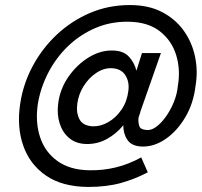

<svg xmlns="http://www.w3.org/2000/svg" viewBox="-20 -730 799 760"><path d="M286 -320Q291 -357 311 -389Q331 -421 360.5 -441Q390 -461 421 -460Q459 -459 476 -432.5Q493 -406 488 -370Q483 -328 461 -296Q439 -264 408.5 -246.5Q378 -229 347 -230Q308 -232 294.5 -258Q281 -284 286 -320ZM60 -320Q46 -228 72 -153.5Q98 -79 162 -35Q226 9 328 10Q402 10 458 -5.5Q514 -21 565 -48L539 -107Q490 -80 439 -67.5Q388 -55 334 -56Q257 -57 207.5 -92.5Q158 -128 138.5 -187.5Q119 -247 130 -320Q141 -385 172 -444Q203 -503 250 -548Q297 -593 357.5 -619Q418 -645 488 -644Q566 -643 613 -606Q660 -569 677.5 -511.5Q695 -454 684 -390Q681 -357 667.5 -324.5Q654 -292 635 -266Q616 -240 595.5 -226Q575 -212 556 -216Q535 -218 531 -232Q527 -246 528 -262Q529 -268 532 -275.5Q535 -283 536 -289L617 -520H542L520 -450Q512 -482 490.5 -505.5Q469 -529 428 -530Q379 -532 331.5 -503Q284 -474 250.5 -425.5Q217 -377 210 -318Q205 -276 216.5 -240.5Q228 -205 254.5 -183Q281 -161 321 -160Q365 -159 402.5 -179.5Q440 -200 468 -234Q468 -200 484.5 -176Q501 -152 540 -150Q589 -148 635 -179.5Q681 -211 713.5 -266Q746 -321 754 -390Q764 -449 752 -506Q740 -563 707 -609Q674 -655 621 -682.5Q568 -710 494 -710Q410 -710 337 -679Q264 -648 206 -594Q148 -540 110 -469.5Q72 -399 60 -320Z"/></svg>

Font: Jost* 400 Book Italic
Style: Italic
Weight: 400
Italic angle: -10°
Version: Version 3.200; ttfautohint (v0.97) -l 8 -r 50 -G 200 -x 14 -